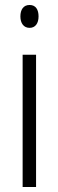

<svg xmlns="http://www.w3.org/2000/svg" viewBox="-20 -752 234 772"><path d="M99 -732C74 -732 62 -713 62 -686C62 -659 75 -640 99 -640C122 -640 135 -658 135 -686C135 -713 124 -732 99 -732ZM125 -532H71V0H125Z"/></svg>

Font: Noto Sans Gujarati UI ExtraCondensed Light
Style: Regular
Weight: 300
Width: 2
Designer: Jelle Bosma - Monotype Design Team, Universal Thirst
Foundry: Monotype Imaging Inc.
Version: Version 2.106